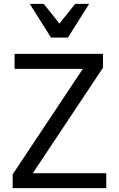

<svg xmlns="http://www.w3.org/2000/svg" viewBox="-20 -981 620 1001"><path d="M46 0H534V-78H151L517 -628V-700H56V-622H412L46 -72ZM246 -785H334L445 -961H372L290 -858L208 -961H135Z"/></svg>

Font: CommitMono-dimboump
Style: Regular
Weight: 400
Monospace: yes
Designer: Eigil Nikolajsen
Foundry: Eigil Nikolajsen
Version: Version 1.143